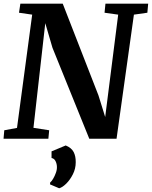

<svg xmlns="http://www.w3.org/2000/svg" viewBox="-20 -763 836 1056"><path d="M-0.5 0 3.5 -46.5 73.5 -59.5 157 -682.5 84.5 -693 92 -743H325L521.5 -238.5L558.5 -119.5L630 -682.5L555 -693L560 -743H795L790.5 -693L716.5 -682.5L621 0H471L268.5 -500.5L229 -635.5L164 -60L250.5 -46.5L246 0ZM255 251 256 240.5Q263.5 235 272.2 220.2Q281 205.5 287.5 187.2Q294 169 293 153.5Q292.5 137 285.2 122.8Q278 108.5 263.5 106V69.5L341.5 37Q373 50 385 73Q397 96 396.5 129.5Q396.5 164.5 381 195.2Q365.5 226 344.5 246.8Q323.5 267.5 305.5 272.5Z"/></svg>

Font: Merriweather
Style: Bold Italic
Weight: 700
Italic angle: -7.8°
Version: Version 2.101